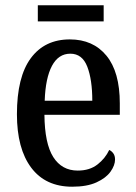

<svg xmlns="http://www.w3.org/2000/svg" viewBox="-20 -696 513 726"><path d="M253 10Q152 10 98 -62Q44 -134 44 -264Q44 -405 96.5 -476Q149 -547 244 -547Q332 -547 382.5 -485.5Q433 -424 433 -305V-262H148Q149 -153 181.5 -102Q214 -51 274 -51Q319 -51 348.5 -74Q378 -97 393 -129Q402 -125 408.5 -116Q415 -107 415 -93Q415 -71 398 -47Q381 -23 345 -6.5Q309 10 253 10ZM329 -315Q329 -395 310 -444Q291 -493 246 -493Q201 -493 176.5 -447Q152 -401 149 -315ZM123 -615V-676H372V-615Z"/></svg>

Font: Noto Serif Tamil Condensed Medium
Style: Regular
Weight: 500
Width: 3
Designer: Indian Type Foundry, Tom Grace, and the Monotype Design Team
Foundry: Monotype Imaging Inc.
Version: Version 2.004; ttfautohint (v1.8.4.7-5d5b)